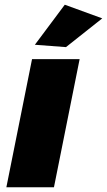

<svg xmlns="http://www.w3.org/2000/svg" viewBox="-20 -795 454 815"><path d="M255 -775 414 -717 260 -595 128 -605ZM318 -544 209 0H7L116 -544Z"/></svg>

Font: TypoPRO Montserrat Alternates
Style: Italic
Weight: 800
Italic angle: -11.3°
Designer: Julieta Ulanovsky
Foundry: Julieta Ulanovsky
Version: Version 6.001